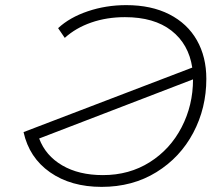

<svg xmlns="http://www.w3.org/2000/svg" viewBox="-20 -725 856 750"><path d="M786 -417Q786 -303 735 -206.5Q684 -110 591 -52.5Q498 5 377 5Q257 5 175.5 -52Q94 -109 72 -209L731 -461Q717 -553 649.5 -605.5Q582 -658 468 -658Q397 -658 336.5 -637Q276 -616 233 -577L207 -615Q252 -657 323 -681Q394 -705 473 -705Q571 -705 641.5 -669Q712 -633 749 -568Q786 -503 786 -417ZM734 -415 133 -184Q158 -117 223 -79Q288 -41 382 -41Q485 -41 565 -91.5Q645 -142 689.5 -228Q734 -314 734 -415Z"/></svg>

Font: Montserrat Alternates Light
Style: Italic
Weight: 300
Italic angle: -11.3°
Designer: Julieta Ulanovsky
Foundry: Julieta Ulanovsky
Version: Version 7.200